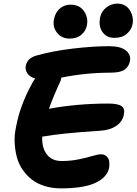

<svg xmlns="http://www.w3.org/2000/svg" viewBox="-20 -976 753 1059"><path d="M532.2 -879.9Q538.6 -912.6 565.9 -934.3Q593.3 -956.1 626 -956.1Q672.9 -956.1 695.8 -919.9Q718.8 -883.8 710.9 -841.8Q705.1 -811.5 679.2 -789.3Q653.3 -767.1 610.8 -767.1Q568.4 -767.1 545.4 -799.1Q522.5 -831.1 532.2 -879.9ZM363.8 -763.2Q319.8 -763.2 294.4 -795.7Q269 -828.1 277.8 -870.1Q284.7 -906.2 309.3 -928.2Q334 -950.2 368.2 -950.2Q419.4 -950.2 443.8 -913.8Q468.3 -877.4 459 -835Q453.1 -805.2 428.7 -784.2Q404.3 -763.2 363.8 -763.2ZM315.9 63Q268.1 63 227.1 50.3Q186 37.6 156.5 14.9Q127 -7.8 105 -39.6Q83 -71.3 73 -109.1Q63 -147 60.8 -189.7Q58.6 -232.4 68.8 -277.8Q90.3 -393.6 153.8 -509.8Q160.6 -524.4 173.8 -543Q144.5 -551.8 131.3 -570.8Q118.2 -589.8 122.1 -612.8Q126.5 -633.8 139.6 -647.2Q152.8 -660.6 178.2 -668.9Q270 -694.8 381.3 -708Q492.7 -721.2 581.1 -721.2Q645 -721.2 674.1 -697.8Q703.1 -674.3 696.8 -639.2Q690.4 -607.4 666.5 -591.3Q642.6 -575.2 589.8 -575.2Q454.6 -575.2 317.9 -547.9Q316.9 -542 314.9 -532.2Q271 -436.5 250 -376Q405.3 -404.8 578.1 -404.8Q630.9 -404.8 650.6 -390.4Q670.4 -376 663.1 -342.8Q654.8 -303.2 619.4 -280.5Q584 -257.8 533.2 -254.9Q315.9 -241.2 212.9 -222.2Q210 -161.6 238 -124.8Q266.1 -87.9 319.8 -87.9Q370.1 -87.9 414.6 -97.2Q459 -106.4 489.7 -115.7Q520.5 -125 537.1 -125Q556.2 -125 568.1 -113.5Q580.1 -102.1 582.3 -85.7Q584.5 -69.3 582 -50.8Q570.8 2.9 505.6 33Q440.4 63 315.9 63Z"/></svg>

Font: Shantell Sans Irregular Bouncy
Style: Bold Italic
Weight: 700
Italic angle: -11.31°
Designer: Stephen Nixon, Anya Danilova, Shantell Martin
Foundry: Arrow Type
Version: Version 1.006;[9816181b4]